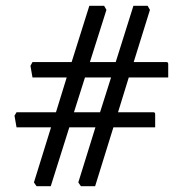

<svg xmlns="http://www.w3.org/2000/svg" viewBox="-20 -690 633 662"><path d="M106 -48 97 -61 156 -251H37L30 -291L37 -303H173L210 -423H92L85 -463L92 -476H227L288 -670H339L347 -656L290 -476H379L440 -670H489L497 -656L441 -476H554Q560 -476 560 -469V-423H424L387 -303H509Q515 -303 515 -296V-251H371L308 -48H259L250 -61L309 -251H219L155 -48ZM235 -303H325L363 -423H273Z"/></svg>

Font: Kreon Light
Style: Regular
Weight: 300
Designer: Julia Petretta
Foundry: Julia Petretta and Eli Heuer
Version: Version 2.002